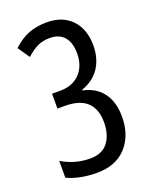

<svg xmlns="http://www.w3.org/2000/svg" viewBox="-138 -801 705 888"><g transform="rotate(-20 214.5 -357.0)"><path d="M369 -550Q369 -487 339.5 -441.5Q310 -396 251 -375V-371Q314 -358 347.5 -312.5Q381 -267 381 -196Q381 -104 329.5 -47Q278 10 185 10Q100 10 38 -19V-102Q103 -63 177 -63Q237 -63 265.5 -101Q294 -139 294 -200Q294 -264 258.5 -298Q223 -332 149 -332H113V-405H152Q215 -405 250.5 -442.5Q286 -480 286 -541Q286 -594 261.5 -622.5Q237 -651 191 -651Q156 -651 130 -638.5Q104 -626 75 -600L35 -658Q74 -694 113.5 -709Q153 -724 202 -724Q280 -724 324.5 -677Q369 -630 369 -550Z"/></g></svg>

Font: Noto Sans Myanmar ExtraCondensed
Style: Regular
Weight: 400
Width: 2
Designer: Monotype Design Team
Foundry: Monotype Imaging Inc.
Version: Version 2.107; ttfautohint (v1.8.4.7-5d5b)